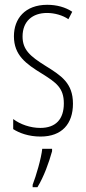

<svg xmlns="http://www.w3.org/2000/svg" viewBox="-20 -559 357 800"><path d="M284 -127C284 -213 235 -244 169 -285C105 -325 74 -352 74 -407C74 -470 115 -505 176 -505C208 -505 242 -495 265 -479L281 -510C253 -529 216 -539 177 -539C84 -539 38 -481 38 -408C38 -329 88 -293 155 -252C214 -215 246 -193 246 -128C246 -63 213 -26 148 -26C106 -26 64 -41 35 -63V-21C60 -5 99 10 149 10C238 10 284 -43 284 -127ZM197 71V61H156C152 101 130 175 116 211V221H136C163 177 184 118 197 71Z"/></svg>

Font: Noto Sans Sinhala UI ExtraCondensed ExtraLight
Style: Regular
Weight: 200
Width: 2
Designer: Jelle Bosma - Monotype Design Team
Foundry: Monotype Imaging Inc.
Version: Version 2.006